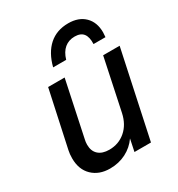

<svg xmlns="http://www.w3.org/2000/svg" viewBox="-189 -921 983 1058"><g transform="rotate(-30 302.5 -392.5)"><path d="M469 0H364L380 -77Q351 -35 305 -11.5Q259 12 203 12Q134 12 91.5 -29Q49 -70 49 -141Q49 -169 54 -191L131 -548H236L162 -198Q158 -182 158 -165Q158 -124 182.5 -102Q207 -80 251 -80Q311 -80 354.5 -117.5Q398 -155 412 -221L481 -548H586ZM402 -797Q468 -797 506 -759.5Q544 -722 544 -658Q544 -648 542 -628H466Q468 -672 451 -694Q434 -716 396 -716Q358 -716 331.5 -694Q305 -672 292 -628H209Q230 -710 279 -753.5Q328 -797 402 -797Z"/></g></svg>

Font: Application Medium
Style: Italic
Weight: 500
Italic angle: -12°
Designer: Wei Huang
Foundry: Wei Huang
Version: Version 0.012